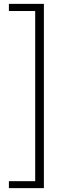

<svg xmlns="http://www.w3.org/2000/svg" viewBox="-20 -805 355 993"><path d="M26 168V132H162V-748H26V-785H207V168Z"/></svg>

Font: Noto Sans JP Thin Light
Style: Regular
Weight: 300
Version: Version 2.004-H2;hotconv 1.0.118;makeotfexe 2.5.65603